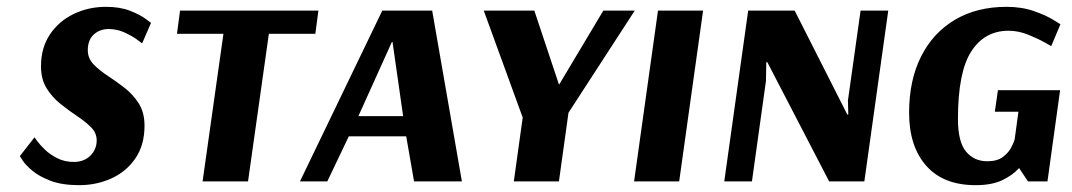

<svg xmlns="http://www.w3.org/2000/svg" viewBox="-20 -531 3137 562"><path d="M396 -404Q396 -404 382 -414.5Q368 -425 345.5 -435.5Q323 -446 298 -446Q272 -446 254.5 -430Q237 -414 237 -384Q237 -360 254 -342.5Q271 -325 295.5 -309Q320 -293 344.5 -274Q369 -255 386 -228.5Q403 -202 403 -163Q403 -106 376 -67Q349 -28 305.5 -8.5Q262 11 212 11Q161 11 127.5 -2Q94 -15 74.5 -31.5Q55 -48 46.5 -61Q38 -74 38 -74L81 -129Q81 -129 89 -118Q97 -107 111.5 -93Q126 -79 147.5 -68Q169 -57 196 -57Q226 -57 244.5 -75.5Q263 -94 263 -120Q263 -142 246.5 -158.5Q230 -175 206 -191Q182 -207 157.5 -226.5Q133 -246 116.5 -272.5Q100 -299 100 -337Q100 -391 126 -430Q152 -469 195.5 -490Q239 -511 290 -511Q331 -511 360.5 -499.5Q390 -488 406 -476Q422 -464 422 -464Z M903 -432H767L706 0H573L634 -432H498L507 -500H912Z M1245 -500 1332 0H1192L1169 -132H1001L938 0H858L1099 -500ZM1127 -408 1029 -191H1160L1129 -408Z M1617 -284 1746 -500H1838L1644 -201L1616 0H1484L1510 -187L1396 -500H1544L1616 -284Z M1968 0H1836L1906 -500H2038Z M2510 0H2407L2226 -349H2223L2222 -294L2181 0H2100L2170 -500H2306L2460 -196H2463L2462 -237L2499 -500H2580Z M3046 0H2989L2963 -39Q2944 -18 2913.5 -3.5Q2883 11 2836 11Q2741 11 2691 -46Q2641 -103 2641 -201Q2641 -296 2676 -365.5Q2711 -435 2775 -473Q2839 -511 2926 -511Q2971 -511 3006.5 -498.5Q3042 -486 3063 -473Q3084 -460 3084 -460L3057 -396Q3057 -396 3037.5 -407Q3018 -418 2989.5 -429.5Q2961 -441 2932 -441Q2862 -441 2823 -380.5Q2784 -320 2784 -183Q2784 -116 2807.5 -87.5Q2831 -59 2870 -59Q2899 -59 2915.5 -71.5Q2932 -84 2940 -99.5Q2948 -115 2950 -123L2961 -204H2892L2901 -267H3083Z"/></svg>

Font: Arsenal SC
Style: Bold Italic
Weight: 700
Italic angle: -9.10001°
Designer: Andrij Shevchenko
Foundry: Stairsfor
Version: Version 2.001; ttfautohint (v1.8.4.7-5d5b)